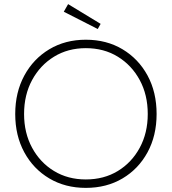

<svg xmlns="http://www.w3.org/2000/svg" viewBox="-20 -903 834 933"><path d="M397 10Q297 10 219.5 -36Q142 -82 98 -163Q54 -244 54 -349Q54 -454 98 -535.5Q142 -617 219.5 -663.5Q297 -710 397 -710Q498 -710 575.5 -663.5Q653 -617 697 -536Q741 -455 741 -349Q741 -244 697 -163Q653 -82 575.5 -36Q498 10 397 10ZM397 -31Q485 -31 552.5 -72Q620 -113 659 -185Q698 -257 698 -349Q698 -442 659 -514Q620 -586 552.5 -627.5Q485 -669 397 -669Q310 -669 242.5 -627.5Q175 -586 136 -514Q97 -442 97 -349Q97 -257 136 -185Q175 -113 242.5 -72Q310 -31 397 -31ZM455 -762 290 -846 311 -883 469 -787Z"/></svg>

Font: Readex Pro Light
Style: Regular
Weight: 300
Designer: Bonnie Shaver-Troup, Thomas Jockin
Foundry: Lexend
Version: Version 1.200; ttfautohint (v1.8.3)